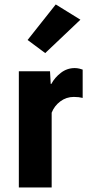

<svg xmlns="http://www.w3.org/2000/svg" viewBox="-20 -831 403 851"><path d="M63.5 0H209V-331.5Q220.9 -361.8 247.3 -381.6Q273.7 -401.4 307.1 -401.4Q318.6 -401.4 328.2 -400.3Q337.9 -399.2 346.4 -397V-522.5Q342 -524.4 331.7 -526.9Q321.3 -529.3 311.3 -529.3Q277.3 -529.3 250 -508.4Q222.7 -487.5 207.5 -459H204.8L201.7 -515.1H63.5ZM102.3 -653.8 180.4 -595.7 336.4 -743.7 227.1 -811.3Z"/></svg>

Font: Roboto Flex
Style: Regular
Weight: 400
Designer: Berlow after Robertson
Foundry: Google
Version: Version 3.200;gftools[0.9.32]